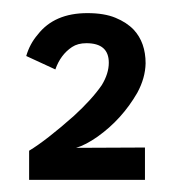

<svg xmlns="http://www.w3.org/2000/svg" viewBox="-20 -692 268 300"><path d="M206.5 -411H25.5V-456.5Q52 -472.5 95 -510.5Q123.5 -536.5 139 -559Q150 -577 150 -594Q150 -624.5 115 -624.5Q101.5 -624.5 92.5 -618.5Q74.5 -606.5 66.5 -583.5L21 -604.5Q26.5 -623.5 39 -638Q65 -671.5 116.5 -671.5Q143 -671.5 160.5 -664.2Q178 -657 189 -645.5Q207.5 -625.5 207.5 -593Q207 -570 194.5 -547Q170.5 -505.5 132.5 -478.5Q114 -465.5 99 -461L206.5 -461.5Z"/></svg>

Font: Lucymar Sans Medium
Style: Regular
Weight: 500
Foundry: The League of Moveable Type (original font) / Main changes by Cristiano Sobral with portions from Mirco Monsees
Version: Version 2.001;August 30, 2020;FontCreator 13.0.0.2681 64-bit